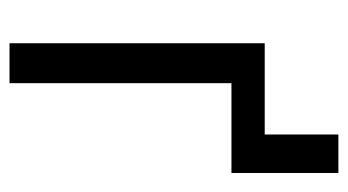

<svg xmlns="http://www.w3.org/2000/svg" viewBox="-184 -548 732 404"><g transform="rotate(90 182.0 -346.0)"><path d="M263 -692V-537H71V0H155V-467H344V-692Z"/></g></svg>

Font: Noto Sans Display SemiCondensed
Style: Regular
Weight: 400
Width: 4
Designer: Monotype Design team
Foundry: Monotype Imaging Inc.
Version: 1.000